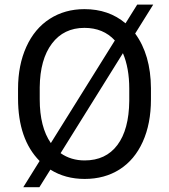

<svg xmlns="http://www.w3.org/2000/svg" viewBox="-20 -760 728 826"><path d="M629.4 -332.5Q629.4 -228 594.2 -150.1Q559.1 -72.3 494.6 -31.2Q430.2 9.8 344.2 9.8Q260.7 9.8 196.8 -30.3L149.4 45.4H80.1L150.4 -67.4Q57.6 -161.1 57.6 -336.9V-377.4Q57.6 -480 93.3 -558.6Q128.9 -637.2 194.1 -679Q259.3 -720.7 343.3 -720.7Q447.8 -720.7 520 -659.7L570.3 -740.2H639.2L561.5 -615.7Q628.4 -524.4 629.4 -380.9ZM150.9 -332.5Q150.9 -213.4 198.7 -144.5L474.1 -585.9Q424.3 -640.1 343.3 -640.1Q254.4 -640.1 203.4 -572.5Q152.3 -504.9 150.9 -384.8ZM536.1 -378.4Q536.1 -467.3 508.8 -531.2L240.7 -101.1Q285.2 -69.8 344.2 -69.8Q435.1 -69.8 484.9 -136Q534.7 -202.1 536.1 -325.7Z"/></svg>

Font: Noboto
Style: Regular
Weight: 400
Designer: Google
Version: Version 2.001101; 2014